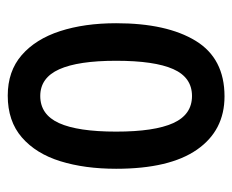

<svg xmlns="http://www.w3.org/2000/svg" viewBox="-72 -518 600 496"><g transform="rotate(90 228.0 -270.0)"><path d="M416 -270Q416 -189 396.5 -126Q377 -63 335 -26.5Q293 10 227 10Q164 10 122.5 -26Q81 -62 60.5 -125Q40 -188 40 -270Q40 -401 85.5 -475.5Q131 -550 229 -550Q317 -550 366.5 -479Q416 -408 416 -270ZM137 -270Q137 -172 159 -123Q181 -74 228 -74Q276 -74 298 -122.5Q320 -171 320 -270Q320 -369 298 -417.5Q276 -466 228 -466Q180 -466 158.5 -417.5Q137 -369 137 -270Z"/></g></svg>

Font: Noto Sans Sinhala ExtraCondensed Medium
Style: Regular
Weight: 500
Width: 2
Designer: Jelle Bosma - Monotype Design Team
Foundry: Monotype Imaging Inc.
Version: Version 2.006; ttfautohint (v1.8.4.7-5d5b)